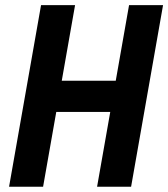

<svg xmlns="http://www.w3.org/2000/svg" viewBox="-20 -713 643 733"><path d="M350.6 0H480.5L602.5 -693.4H472.7L421.9 -404.8H215.8L266.6 -693.4H136.7L14.6 0H144.5L194.8 -285.6H400.9Z"/></svg>

Font: Cascadia Code NF
Style: Bold Italic
Weight: 700
Italic angle: -10°
Monospace: yes
Designer: Aaron Bell
Foundry: Saja Typeworks
Version: Version 2404.023